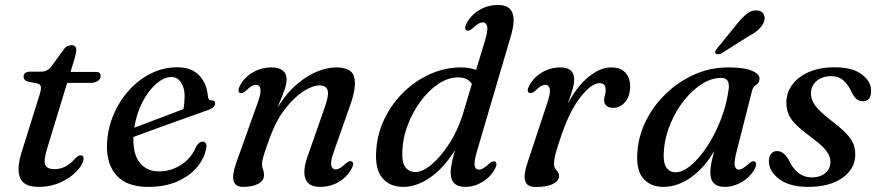

<svg xmlns="http://www.w3.org/2000/svg" viewBox="-20 -738 3523 769"><path d="M130 -403.5 91 -411.5Q74.5 -416.5 74.5 -431.5Q74.5 -451 102.5 -451H146.5Q168 -451 184.5 -470L237.5 -543Q249 -557 266.5 -557Q285.5 -557 285.5 -538.5Q285.5 -527 278.5 -502.5L262.5 -450H365Q383 -450 383 -434Q383 -421 371.5 -413.5Q360 -406 340.5 -406H249L169.5 -145.5Q153.5 -94 161.5 -77.2Q169.5 -60.5 197.5 -60.5Q220.5 -60.5 240.8 -70.5Q261 -80.5 283 -105Q293.5 -116 302.5 -116Q316 -116 314.5 -101Q312.5 -79.5 288.2 -53.2Q264 -27 223.8 -8.2Q183.5 10.5 134.5 10.5Q76 10.5 60.8 -25Q45.5 -60.5 66.5 -128.5L137.5 -355Q145.5 -380.5 143.8 -390.5Q142 -400.5 130 -403.5Z M805.5 -141.5Q798 -103 769 -68.2Q740 -33.5 690.8 -11.5Q641.5 10.5 573.5 10.5Q486 10.5 444.8 -37.5Q403.5 -85.5 409 -169.5Q413 -229.5 436.8 -283.5Q460.5 -337.5 499.2 -379.2Q538 -421 586.8 -444.8Q635.5 -468.5 689 -468.5Q748.5 -468.5 778.8 -435Q809 -401.5 812.5 -353.5Q814 -336 827 -336Q841.5 -336.5 841.5 -323.5Q841.5 -316 834.5 -309Q827.5 -302 808.5 -295.5Q786 -287.5 748.8 -274.2Q711.5 -261 668.5 -245.5Q625.5 -230 584.8 -215.2Q544 -200.5 514.5 -189.5Q512 -120.5 540 -86Q568 -51.5 617.5 -51.5Q664 -51.5 705.2 -77.8Q746.5 -104 766 -152Q778.5 -171 791.5 -171Q799.5 -171 804.2 -164Q809 -157 805.5 -141.5ZM666.5 -429.5Q637.5 -429.5 606.2 -402.8Q575 -376 551 -330.2Q527 -284.5 518 -226.5Q546 -237 581.5 -250.5Q617 -264 652.2 -277.2Q687.5 -290.5 714.5 -301Q719 -322 719.5 -352.5Q719.5 -386 705 -407.8Q690.5 -429.5 666.5 -429.5Z M941 -366Q929 -372 941.5 -396Q959.5 -429 993.2 -448.5Q1027 -468 1068.5 -468Q1096 -468 1112 -455.8Q1128 -443.5 1128 -419.5Q1128 -401 1118.5 -375.2Q1109 -349.5 1092 -308Q1129 -367 1171 -402.2Q1213 -437.5 1253.5 -452.8Q1294 -468 1326.5 -468Q1389.5 -468 1398.8 -428.5Q1408 -389 1384 -320.5L1317 -130.5Q1303 -91 1306.8 -75.2Q1310.5 -59.5 1324 -59.5Q1332 -59.5 1341.2 -64.5Q1350.5 -69.5 1364 -82.5Q1379 -96 1388.5 -91.5Q1400.5 -85.5 1388 -62Q1370 -29 1336.5 -9.2Q1303 10.5 1262 10.5Q1215.5 10.5 1203.5 -21Q1191.5 -52.5 1211.5 -110.5L1280 -306Q1298 -356 1292.2 -376Q1286.5 -396 1259.5 -396Q1232 -396 1194.5 -371.8Q1157 -347.5 1120.2 -299.5Q1083.5 -251.5 1058 -179Q1041 -132.5 1035.2 -112.2Q1029.5 -92 1029.5 -81Q1029.5 -67.5 1033.5 -58.5Q1037.5 -49.5 1037.5 -36.5Q1037.5 -15 1014.8 -2.2Q992 10.5 953 10.5Q891.5 10.5 926.5 -87L1012.5 -327.5Q1026.5 -366.5 1022.8 -382.5Q1019 -398.5 1005.5 -398.5Q997.5 -398.5 988.2 -393.2Q979 -388 965.5 -375Q950 -361.5 941 -366Z M2027 -597 1890 -131Q1878 -90 1881.2 -74.2Q1884.5 -58.5 1898 -58.5Q1906 -58.5 1915.2 -63.8Q1924.5 -69 1938 -81.5Q1953.5 -95.5 1962.5 -91Q1974.5 -85 1962 -61Q1944.5 -28.5 1911.8 -9Q1879 10.5 1843.5 10.5Q1785 10.5 1785 -46.5Q1785 -61.5 1789 -82.2Q1793 -103 1802.5 -137Q1756.5 -63.5 1702.2 -26.5Q1648 10.5 1596 10.5Q1539.5 10.5 1509.8 -26.8Q1480 -64 1487.5 -143.5Q1493 -209 1522.5 -267.5Q1552 -326 1599 -371.2Q1646 -416.5 1704.8 -442.2Q1763.5 -468 1827 -468Q1861.5 -468 1887 -458L1923 -577Q1935 -617 1931 -632.8Q1927 -648.5 1913.5 -648.5Q1905.5 -648.5 1896.2 -643.2Q1887 -638 1873.5 -625Q1858.5 -611.5 1849 -616Q1837 -622 1849.5 -646Q1867.5 -679 1900.8 -698.5Q1934 -718 1974.5 -718Q2020.5 -718 2032.2 -686.8Q2044 -655.5 2027 -597ZM1591.5 -133Q1589 -87.5 1603.8 -68.2Q1618.5 -49 1643.5 -49Q1673 -49 1709.8 -80.2Q1746.5 -111.5 1780.2 -164Q1814 -216.5 1833.5 -280L1870 -401.5Q1854 -428 1814.5 -428Q1775 -428 1736 -402Q1697 -376 1665 -332.8Q1633 -289.5 1613 -237.2Q1593 -185 1591.5 -133Z M2100 -366Q2087.5 -372 2100 -396Q2118 -429 2151.8 -448.5Q2185.5 -468 2225.5 -468Q2279.5 -468 2279.5 -419Q2279.5 -400 2271.5 -374.2Q2263.5 -348.5 2253.5 -321.5Q2289.5 -390.5 2336.2 -429.2Q2383 -468 2428 -468Q2466 -468 2485.2 -446.8Q2504.5 -425.5 2504 -390.5Q2503 -351 2483 -328.5Q2463 -306 2436.5 -306Q2417.5 -306 2408.5 -315Q2399.5 -324 2399.5 -336Q2399.5 -346.5 2402.8 -356.5Q2406 -366.5 2406 -377.5Q2406 -405 2381.5 -405Q2348.5 -405 2303 -346.5Q2257.5 -288 2221.5 -175Q2209.5 -140 2204.2 -119.2Q2199 -98.5 2199 -82Q2199 -69.5 2204 -62.8Q2209 -56 2214 -49.8Q2219 -43.5 2219 -32.5Q2219 -14 2195 -1.5Q2171 11 2126 11Q2091 11 2083.5 -12.8Q2076 -36.5 2092.5 -85.5L2172.5 -327.5Q2185.5 -366.5 2181.8 -382.5Q2178 -398.5 2164.5 -398.5Q2156 -398.5 2146.8 -393.2Q2137.5 -388 2124.5 -375Q2109 -361.5 2100 -366Z M2930 -130Q2919.5 -89.5 2923 -74Q2926.5 -58.5 2938.5 -58.5Q2953.5 -58.5 2978 -81.5Q2993.5 -95.5 3002.5 -91Q3015 -85 3002.5 -61Q2984.5 -28.5 2951.2 -9Q2918 10.5 2882.5 10.5Q2825 10.5 2825 -46.5Q2825 -61.5 2828.2 -80.5Q2831.5 -99.5 2841 -133.5Q2799.5 -63.5 2746 -26.5Q2692.5 10.5 2637 10.5Q2584 10.5 2555 -24.8Q2526 -60 2533.5 -136.5Q2539 -199.5 2569.5 -258.8Q2600 -318 2649.8 -365.2Q2699.5 -412.5 2762.5 -440.2Q2825.5 -468 2896.5 -468Q2960.5 -468 2992 -454.5Q3023.5 -441 3022 -421.5Q3020.5 -405 3008.5 -398Q2996.5 -391 2992 -374.5ZM2639.5 -141.5Q2634.5 -90 2647.8 -69Q2661 -48 2685.5 -48Q2714 -48 2747 -75.5Q2780 -103 2811.2 -150Q2842.5 -197 2865.8 -255.8Q2889 -314.5 2898 -377Q2905.5 -426 2869 -426Q2829.5 -426 2791 -401.5Q2752.5 -377 2720 -336Q2687.5 -295 2666 -244.2Q2644.5 -193.5 2639.5 -141.5ZM2930.5 -640.5Q2952.5 -668 2972.2 -683.5Q2992 -699 3014 -696Q3033 -694 3039.5 -679.8Q3046 -665.5 3039 -649Q3032 -631.5 3015.8 -617.8Q2999.5 -604 2974.5 -590.5L2868.5 -523.5Q2862.5 -521 2856 -520.8Q2849.5 -520.5 2846.5 -524Q2842.5 -528.5 2845.5 -534Q2848.5 -539.5 2853 -545Z M3231.5 -27.5Q3265 -27.5 3285.5 -44.8Q3306 -62 3306 -89Q3306 -111 3290.5 -132.8Q3275 -154.5 3225 -191.5Q3170 -231.5 3149.8 -260Q3129.5 -288.5 3129.5 -327.5Q3129.5 -365.5 3152.5 -397.8Q3175.5 -430 3219 -449.2Q3262.5 -468.5 3323 -468.5Q3394 -468.5 3431.5 -440.2Q3469 -412 3469 -374.5Q3469.5 -332.5 3435.5 -332.5Q3421 -332.5 3410 -341.8Q3399 -351 3388 -375Q3374 -403 3355.5 -418Q3337 -433 3309.5 -433Q3272.5 -433 3250.2 -413.2Q3228 -393.5 3228 -363.5Q3228 -340.5 3243.5 -317.5Q3259 -294.5 3308 -256Q3347 -226.5 3368.2 -204.5Q3389.5 -182.5 3397.5 -162.8Q3405.5 -143 3405.5 -119Q3405.5 -62.5 3354.5 -26Q3303.5 10.5 3217.5 10.5Q3141 10.5 3100 -21.5Q3059 -53.5 3059.5 -92.5Q3059.5 -111 3068.5 -122Q3077.5 -133 3092 -133Q3122 -133 3143 -89.5Q3161 -55.5 3183 -41.5Q3205 -27.5 3231.5 -27.5Z"/></svg>

Font: Fraunces 9pt S000
Style: Italic
Weight: 400
Italic angle: -16°
Version: Version 1.000; ttfautohint (v1.8.3)